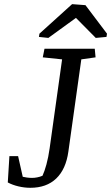

<svg xmlns="http://www.w3.org/2000/svg" viewBox="-20 -896 537 927"><path d="M194.8 -660.6H437.5L441.4 -619.1L372.6 -609.4L310.1 -164.1Q298.3 -79.1 251.5 -34.2Q204.6 10.7 126.5 10.7Q98.1 10.7 69.3 3.9Q40.5 -2.9 17.6 -15.1L25.4 -142.1H67.4L89.8 -42.5Q97.7 -40.5 110.1 -38.8Q122.6 -37.1 134.8 -37.1Q146.5 -37.1 159.4 -39.6Q172.4 -42 185.1 -47.4Q194.8 -67.9 204.1 -101.8Q213.4 -135.7 219.7 -180.2L279.8 -609.4L186.5 -619.1ZM494.1 -717.8 442.4 -712.9 346.7 -809.6 213.4 -712.9 168 -717.8 170.4 -733.4 328.1 -876 392.6 -871.1 496.6 -733.4Z"/></svg>

Font: Noticia Text
Style: Italic
Weight: 400
Italic angle: -8°
Designer: JM Sole
Foundry: JM Sole
Version: Version 1.003